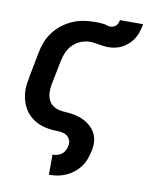

<svg xmlns="http://www.w3.org/2000/svg" viewBox="-87 -636 724 911"><g transform="rotate(10 275.0 -180.5)"><path d="M212 210V113H213Q224 113 235.5 110Q247 107 256.5 99.5Q266 92 271.5 81Q277 70 279 59Q283 42 275.5 27.5Q268 13 254.5 6.5Q241 0 224 -0.5Q207 -1 190.5 -2.5Q174 -4 158 -7.5Q142 -11 127.5 -17Q113 -23 100.5 -31.5Q88 -40 77 -51Q66 -62 58 -75Q50 -88 44.5 -102.5Q39 -117 36 -132.5Q33 -148 32.5 -164.5Q32 -181 34.5 -198Q37 -215 40 -231L63 -351Q68 -378 78 -404Q88 -430 105.5 -453Q123 -476 146.5 -494Q170 -512 196.5 -523Q223 -534 249.5 -538Q276 -542 303 -542Q312 -542 322 -541.5Q332 -541 341.5 -540Q351 -539 359.5 -536Q368 -533 377 -533Q384 -533 392 -536Q400 -539 405 -544.5Q410 -550 412.5 -557Q415 -564 417 -571H528Q525 -554 520 -537Q515 -520 506 -504Q497 -488 483 -474.5Q469 -461 453 -452Q437 -443 419 -439Q401 -435 384 -435Q373 -435 362 -436.5Q351 -438 340.5 -439.5Q330 -441 318.5 -443Q307 -445 296 -445Q274 -445 252.5 -437Q231 -429 214 -412.5Q197 -396 187.5 -375Q178 -354 174 -333L150 -213Q147 -194 147.5 -175.5Q148 -157 155 -141Q162 -125 176 -114.5Q190 -104 208 -100.5Q226 -97 244 -96Q262 -95 280 -91.5Q298 -88 314.5 -81.5Q331 -75 345.5 -65Q360 -55 371 -42Q382 -29 388.5 -13Q395 3 396 21.5Q397 40 393 59Q389 79 382 99.5Q375 120 362.5 138Q350 156 332 170.5Q314 185 294 194Q274 203 253.5 206.5Q233 210 213 210Z"/></g></svg>

Font: Lode Term
Style: Bold Italic
Weight: 700
Italic angle: -11°
Monospace: yes
Designer: Belleve Invis
Foundry: Belleve Invis
Version: Version 29.2.0